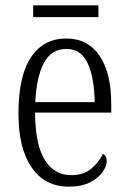

<svg xmlns="http://www.w3.org/2000/svg" viewBox="-20 -688 479 718"><path d="M237 10Q148 10 98.5 -61.5Q49 -133 49 -263Q49 -404 96 -474Q143 -544 228 -544Q308 -544 352 -480Q396 -416 396 -298V-267H111Q112 -147 147.5 -90Q183 -33 246 -33Q292 -33 321 -57Q350 -81 365 -113Q371 -110 375 -103.5Q379 -97 379 -85Q379 -67 363.5 -44.5Q348 -22 316.5 -6Q285 10 237 10ZM334 -306Q333 -395 308.5 -450Q284 -505 228 -505Q172 -505 144 -452Q116 -399 112 -306ZM104 -624V-668H348V-624Z"/></svg>

Font: Noto Serif Khmer Condensed Light
Style: Regular
Weight: 300
Width: 3
Designer: Danh Hong and the Monotype Design Team
Foundry: Monotype Imaging Inc.
Version: Version 2.004